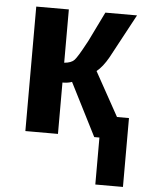

<svg xmlns="http://www.w3.org/2000/svg" viewBox="-52 -570 605 811"><g transform="rotate(5 250.0 -164.5)"><path d="M68.8 0V-527.8H207V-301.8Q236.8 -304.2 249.8 -318.1Q262.7 -332 292 -386.7Q297.9 -397 300.8 -402.8L361.8 -527.8H496.1L396 -341.8Q372.1 -299.3 346.2 -278.8L449.2 -92.8H500V199.2H382.8V0H360.8L247.1 -224.1Q231 -217.8 207 -217.8V0Z"/></g></svg>

Font: Libra Sans Modern
Style: Bold
Weight: 700
Foundry: Stefan Peev, Context Ltd
Version: Version 1.000